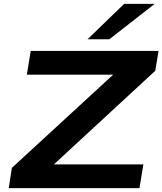

<svg xmlns="http://www.w3.org/2000/svg" viewBox="-20 -967 835 987"><path d="M25 0 41 -104 616 -633 618 -583H118L138 -705H795L778 -603L203 -72L201 -122H717L697 0ZM430 -765 618 -947H775L542 -765Z"/></svg>

Font: Nunito Sans 7pt Expanded
Style: Bold Italic
Weight: 700
Width: 7
Italic angle: -9°
Designer: Vernon Adams
Foundry: Vernon Adams
Version: Version 3.101;gftools[0.9.27]